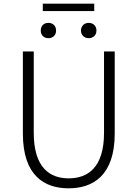

<svg xmlns="http://www.w3.org/2000/svg" viewBox="-20 -1008 745 1041"><path d="M352 13C483 13 602 -55 602 -284V-729H544V-288C544 -98 455 -41 352 -41C251 -41 163 -98 163 -288V-729H104V-284C104 -55 221 13 352 13ZM242 -801C267 -801 284 -817 284 -842C284 -868 267 -884 242 -884C218 -884 201 -868 201 -842C201 -817 218 -801 242 -801ZM212 -948H491V-988H212ZM461 -801C485 -801 503 -817 503 -842C503 -868 485 -884 461 -884C438 -884 419 -868 419 -842C419 -817 438 -801 461 -801Z"/></svg>

Font: Noto Sans HK Light
Style: Regular
Weight: 300
Designer: Ryoko NISHIZUKA 西塚涼子 (kana, bopomofo & ideographs); Paul D. Hunt (Latin, Greek & Cyrillic); Sandoll Communications 산돌커뮤니
Foundry: Adobe
Version: Version 2.004;hotconv 1.0.118;makeotfexe 2.5.65603